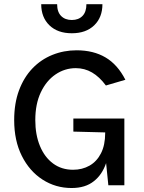

<svg xmlns="http://www.w3.org/2000/svg" viewBox="-20 -908 708 941"><path d="M49.5 0ZM495.5 -256V-259L339.5 -263V-327H589.5V0H511L500 -108.5Q480.5 -51.5 440 -20Q398.5 13.5 331 13.5Q252.5 13.5 188.5 -27.8Q124.5 -69 87 -143.8Q49.5 -218.5 49.5 -319.5Q49.5 -401.5 73.2 -465.2Q97 -529 139 -572.8Q181 -616.5 236.8 -639Q292.5 -661.5 355.5 -661.5Q438 -661.5 497.2 -626.5Q556.5 -591.5 594.5 -517L499 -489Q467.5 -531.5 431 -552.8Q394.5 -574 351.5 -574Q297.5 -574 252.2 -543.2Q207 -512.5 180 -455.5Q153 -398.5 153 -319.5Q153 -247.5 175.8 -192.5Q198.5 -137.5 240 -106.8Q281.5 -76 338 -76Q383 -76 418.8 -96.2Q454.5 -116.5 475 -156.8Q495.5 -197 495.5 -256ZM332 -745Q262.5 -745 222.2 -784Q182 -823 182 -887.5H260Q260 -849.5 279.5 -829.8Q299 -810 332 -810Q365 -810 384.2 -829.8Q403.5 -849.5 403.5 -887.5H482Q482 -823 441.8 -784Q401.5 -745 332 -745Z"/></svg>

Font: Betinya Sans Medium
Style: Regular
Weight: 500
Designer: Jonathan Pinhorn
Version: Version 2.001;December 9, 2019;FontCreator 12.0.0.2547 64-bi